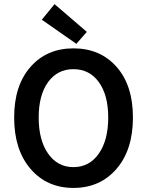

<svg xmlns="http://www.w3.org/2000/svg" viewBox="-20 -901 714 933"><path d="M336.9 12.2Q208 12.2 128.4 -80.3Q48.8 -172.9 48.8 -330.1Q48.8 -485.8 128.2 -575.9Q207.5 -666 336.9 -666Q466.8 -666 546.4 -576.2Q626 -486.3 626 -330.1Q626 -172.9 546.1 -80.3Q466.3 12.2 336.9 12.2ZM505.9 -330.1Q505.9 -439 460.2 -502Q414.6 -564.9 336.9 -564.9Q259.3 -564.9 213.6 -502Q168 -439 168 -330.1Q168 -219.7 213.9 -154.3Q259.8 -88.9 336.9 -88.9Q414.1 -88.9 460 -154.3Q505.9 -219.7 505.9 -330.1ZM351.1 -688 183.1 -805.2 245.1 -880.9 401.9 -746.1Z"/></svg>

Font: Toshiba Sans Medium
Style: Regular
Weight: 500
Designer: Paul D. Hunt
Foundry: Toshiba Corporation
Version: Version 2.020;PS 2.0;hotconv 1.0.86;makeotf.lib2.5.63406